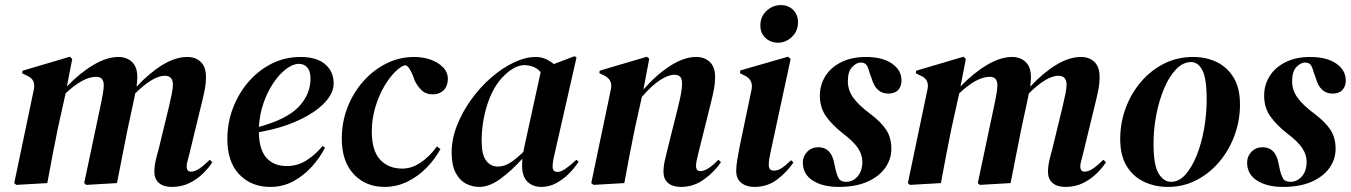

<svg xmlns="http://www.w3.org/2000/svg" viewBox="-20 -720 5312 755"><path d="M166 0 44 7 36 0 113 -368Q122 -408 85 -423L67 -432L69 -442L255 -497L264 -488L243 -380Q294 -433 347 -464.5Q400 -496 446 -496Q478 -496 499 -476.5Q520 -457 520 -416Q520 -407 519 -398Q518 -389 517 -379Q567 -433 618.5 -464.5Q670 -496 717 -496Q749 -496 769.5 -476.5Q790 -457 790 -416Q790 -395 786 -372.5Q782 -350 776 -326L724 -112Q720 -96 717 -85Q714 -74 714 -66Q714 -45 731 -45Q746 -45 764.5 -57.5Q783 -70 805 -92L815 -82Q801 -60 778 -37.5Q755 -15 724.5 0Q694 15 656 15Q623 15 605 -0.5Q587 -16 587 -44Q587 -65 592 -87.5Q597 -110 604 -134L645 -303Q651 -329 655.5 -351Q660 -373 660 -387Q660 -422 628 -422Q582 -422 512 -353Q511 -351 510.5 -348.5Q510 -346 510 -343L482 -213Q471 -160 461 -107Q451 -54 440 0L319 7L311 0L378 -317Q382 -337 385 -354.5Q388 -372 388 -385Q388 -418 358 -418Q307 -418 238 -353L207 -213Q196 -160 186 -107Q176 -54 166 0Z M1043 15Q968 15 921 -34Q874 -83 874 -173Q874 -237 896 -295Q918 -353 957.5 -398.5Q997 -444 1049 -470Q1101 -496 1162 -496Q1225 -496 1258.5 -467.5Q1292 -439 1292 -392Q1292 -353 1255.5 -315Q1219 -277 1153 -246.5Q1087 -216 998 -200Q999 -131 1028 -99Q1057 -67 1108 -67Q1151 -67 1187 -90.5Q1223 -114 1248 -146L1258 -139Q1238 -100 1206.5 -65Q1175 -30 1134 -7.5Q1093 15 1043 15ZM1155 -469Q1132 -469 1105.5 -449Q1079 -429 1055.5 -394.5Q1032 -360 1016.5 -315.5Q1001 -271 998 -221Q1108 -251 1154.5 -300Q1201 -349 1201 -411Q1201 -441 1188 -455Q1175 -469 1155 -469Z M1492 15Q1418 15 1371 -35Q1324 -85 1324 -175Q1324 -239 1346 -296.5Q1368 -354 1407.5 -399Q1447 -444 1498.5 -470Q1550 -496 1609 -496Q1644 -496 1674.5 -485Q1705 -474 1723.5 -454Q1742 -434 1741 -407Q1740 -380 1724 -364.5Q1708 -349 1682 -349Q1654 -349 1637 -366Q1620 -383 1610 -405L1604 -422Q1590 -455 1579.5 -461.5Q1569 -468 1544 -447Q1517 -424 1493.5 -385Q1470 -346 1456 -299Q1442 -252 1442 -203Q1442 -128 1474.5 -92.5Q1507 -57 1562 -57Q1598 -57 1633 -80Q1668 -103 1698 -144L1712 -134Q1691 -95 1658 -61Q1625 -27 1582.5 -6Q1540 15 1492 15Z M1865 15Q1837 15 1812 2Q1787 -11 1771.5 -41Q1756 -71 1756 -120Q1756 -173 1777 -226.5Q1798 -280 1833 -328.5Q1868 -377 1911 -414.5Q1954 -452 2000 -474Q2046 -496 2087 -496Q2107 -496 2124.5 -488.5Q2142 -481 2158 -468L2239 -499L2247 -494L2160 -111Q2153 -83 2153 -65Q2153 -44 2172 -44Q2186 -44 2204.5 -57Q2223 -70 2247 -92L2255 -84Q2240 -60 2217.5 -37.5Q2195 -15 2167.5 0Q2140 15 2109 15Q2075 15 2054 -5.5Q2033 -26 2033 -69Q2033 -83 2034 -96Q1994 -51 1949.5 -18Q1905 15 1865 15ZM1874 -165Q1874 -112 1891.5 -88.5Q1909 -65 1938 -65Q1962 -65 1986 -80Q2010 -95 2038 -123Q2040 -135 2043 -148L2106 -436Q2093 -452 2075 -458Q2057 -464 2043 -464Q2000 -464 1953 -413Q1916 -372 1895 -305Q1874 -238 1874 -165Z M2314 7 2305 0 2382 -368Q2391 -407 2354 -424L2337 -432L2338 -442L2524 -497L2533 -489L2510 -368Q2562 -427 2616 -461.5Q2670 -496 2718 -496Q2750 -496 2771 -476.5Q2792 -457 2792 -416Q2792 -395 2788 -372.5Q2784 -350 2778 -326L2725 -113Q2721 -97 2719 -86.5Q2717 -76 2717 -68Q2717 -47 2734 -47Q2762 -47 2805 -92L2815 -82Q2790 -45 2749 -15Q2708 15 2658 15Q2625 15 2607 -0.5Q2589 -16 2589 -44Q2589 -65 2594 -87.5Q2599 -110 2605 -134L2644 -290Q2652 -322 2657 -347Q2662 -372 2662 -393Q2662 -411 2654 -418.5Q2646 -426 2632 -426Q2608 -426 2575.5 -405Q2543 -384 2504 -339L2476 -213Q2465 -160 2455 -107Q2445 -54 2435 0Z M3039 -552Q3011 -552 2990.5 -570.5Q2970 -589 2970 -620Q2970 -655 2994.5 -677.5Q3019 -700 3050 -700Q3080 -700 3099 -681Q3118 -662 3118 -632Q3118 -598 3094 -575Q3070 -552 3039 -552ZM2946 15Q2915 15 2895 -1Q2875 -17 2875 -48Q2875 -66 2879 -91Q2883 -116 2888 -141L2935 -366Q2944 -407 2906 -424L2890 -432L2891 -443L3079 -497L3089 -488L3011 -126Q3007 -108 3005 -95.5Q3003 -83 3003 -71Q3003 -49 3023 -49Q3038 -49 3053 -58.5Q3068 -68 3091 -90L3100 -81Q3075 -44 3036.5 -14.5Q2998 15 2946 15Z M3278 15Q3215 15 3176 -10Q3137 -35 3137 -81Q3137 -105 3154 -123Q3171 -141 3198 -141Q3248 -141 3260 -80L3266 -52Q3271 -31 3278.5 -18Q3286 -5 3308 -5Q3333 -5 3352 -26Q3371 -47 3371 -84Q3371 -112 3353.5 -138Q3336 -164 3295 -195Q3254 -227 3229 -261.5Q3204 -296 3204 -344Q3204 -386 3225.5 -420.5Q3247 -455 3288 -475.5Q3329 -496 3385 -496Q3450 -496 3487.5 -470Q3525 -444 3525 -403Q3525 -381 3512 -366.5Q3499 -352 3473 -352Q3425 -352 3408 -410L3398 -438Q3393 -458 3386 -466Q3379 -474 3364 -474Q3348 -474 3331 -456.5Q3314 -439 3314 -401Q3314 -365 3335.5 -335.5Q3357 -306 3400 -274Q3444 -241 3464.5 -210Q3485 -179 3485 -135Q3485 -94 3461 -60Q3437 -26 3391 -5.5Q3345 15 3278 15Z M3680 0 3558 7 3550 0 3627 -368Q3636 -408 3599 -423L3581 -432L3583 -442L3769 -497L3778 -488L3757 -380Q3808 -433 3861 -464.5Q3914 -496 3960 -496Q3992 -496 4013 -476.5Q4034 -457 4034 -416Q4034 -407 4033 -398Q4032 -389 4031 -379Q4081 -433 4132.5 -464.5Q4184 -496 4231 -496Q4263 -496 4283.5 -476.5Q4304 -457 4304 -416Q4304 -395 4300 -372.5Q4296 -350 4290 -326L4238 -112Q4234 -96 4231 -85Q4228 -74 4228 -66Q4228 -45 4245 -45Q4260 -45 4278.5 -57.5Q4297 -70 4319 -92L4329 -82Q4315 -60 4292 -37.5Q4269 -15 4238.5 0Q4208 15 4170 15Q4137 15 4119 -0.5Q4101 -16 4101 -44Q4101 -65 4106 -87.5Q4111 -110 4118 -134L4159 -303Q4165 -329 4169.5 -351Q4174 -373 4174 -387Q4174 -422 4142 -422Q4096 -422 4026 -353Q4025 -351 4024.5 -348.5Q4024 -346 4024 -343L3996 -213Q3985 -160 3975 -107Q3965 -54 3954 0L3833 7L3825 0L3892 -317Q3896 -337 3899 -354.5Q3902 -372 3902 -385Q3902 -418 3872 -418Q3821 -418 3752 -353L3721 -213Q3710 -160 3700 -107Q3690 -54 3680 0Z M4573 15Q4521 15 4478 -5.5Q4435 -26 4410 -67.5Q4385 -109 4385 -173Q4385 -237 4406.5 -295Q4428 -353 4467 -398.5Q4506 -444 4558 -470Q4610 -496 4671 -496Q4724 -496 4765.5 -475.5Q4807 -455 4831.5 -414Q4856 -373 4856 -309Q4856 -246 4834.5 -187.5Q4813 -129 4774.5 -83.5Q4736 -38 4684.5 -11.5Q4633 15 4573 15ZM4585 -5Q4616 -5 4641.5 -33.5Q4667 -62 4686 -109.5Q4705 -157 4715 -214.5Q4725 -272 4725 -329Q4725 -412 4708 -444Q4691 -476 4664 -476Q4632 -476 4605 -448Q4578 -420 4558 -373Q4538 -326 4527 -269Q4516 -212 4516 -155Q4516 -70 4536 -37.5Q4556 -5 4585 -5Z M5025 15Q4962 15 4923 -10Q4884 -35 4884 -81Q4884 -105 4901 -123Q4918 -141 4945 -141Q4995 -141 5007 -80L5013 -52Q5018 -31 5025.5 -18Q5033 -5 5055 -5Q5080 -5 5099 -26Q5118 -47 5118 -84Q5118 -112 5100.5 -138Q5083 -164 5042 -195Q5001 -227 4976 -261.5Q4951 -296 4951 -344Q4951 -386 4972.5 -420.5Q4994 -455 5035 -475.5Q5076 -496 5132 -496Q5197 -496 5234.5 -470Q5272 -444 5272 -403Q5272 -381 5259 -366.5Q5246 -352 5220 -352Q5172 -352 5155 -410L5145 -438Q5140 -458 5133 -466Q5126 -474 5111 -474Q5095 -474 5078 -456.5Q5061 -439 5061 -401Q5061 -365 5082.5 -335.5Q5104 -306 5147 -274Q5191 -241 5211.5 -210Q5232 -179 5232 -135Q5232 -94 5208 -60Q5184 -26 5138 -5.5Q5092 15 5025 15Z"/></svg>

Font: DM Serif Display
Style: Italic
Weight: 400
Italic angle: -12°
Designer: Colophon Foundry, Frank Grießhammer
Foundry: Colophon Foundry
Version: Version 5.100; ttfautohint (v1.8.2)